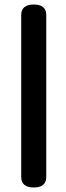

<svg xmlns="http://www.w3.org/2000/svg" viewBox="-20 -823 292 851"><path d="M74 -39V-756Q74 -803 130 -803Q185 -803 185 -756V-39Q185 8 130 8Q74 8 74 -39Z"/></svg>

Font: Gugi Cyrillic
Style: Regular
Weight: 400
Foundry: TAE System & Typefaces Co.
Version: Version 3.10 September 15, 2020